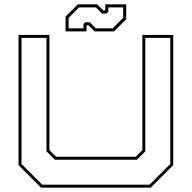

<svg xmlns="http://www.w3.org/2000/svg" viewBox="-20 -860 879 880"><path d="M168 0 65 -103V-700H206.5V-172L237 -141.5H602L632.5 -172V-700H774V-103L671 0ZM173.5 -13.5H665.5L760.5 -108.5V-686.5H646V-166.5L607.5 -128H231.5L193 -166.5V-686.5H78.5V-108.5ZM280.5 -716V-784L336.5 -840H425.5L453.5 -812H462.5V-840H558.5V-772L502.5 -716H413.5L385.5 -744H376.5V-716ZM294.5 -730H362.5V-750L370.5 -758H391.5L419.5 -730H496.5L544.5 -778V-826H476.5V-806L468.5 -798H447.5L419.5 -826H342.5L294.5 -778Z"/></svg>

Font: Tourney Expanded Thin
Style: Regular
Weight: 100
Width: 7
Designer: Tyler Finck
Foundry: Etcetera Type Co
Version: Version 1.010; ttfautohint (v1.8.3)